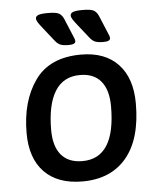

<svg xmlns="http://www.w3.org/2000/svg" viewBox="-52 -763 673 815"><g transform="rotate(-5 284.5 -355.5)"><path d="M48 -218Q48 -354 110.5 -442Q173 -530 307 -530Q409 -530 465 -470.5Q521 -411 521 -303Q521 -152 454.5 -72.5Q388 7 267 7Q162 7 105 -51.5Q48 -110 48 -218ZM415 -300Q415 -370 384.5 -407Q354 -444 295 -444Q224 -444 188.5 -387Q153 -330 153 -222Q153 -152 184 -115.5Q215 -79 274 -79Q415 -79 415 -300ZM199 -601 157 -654Q141 -674 135.5 -683Q130 -692 130 -699Q130 -709 142 -713.5Q154 -718 182 -718Q216 -718 228.5 -711.5Q241 -705 249 -688L279 -616Q288 -597 288 -589Q288 -575 259 -575Q236 -575 223.5 -580Q211 -585 199 -601ZM347 -601 305 -654Q289 -674 283.5 -683Q278 -692 278 -699Q278 -709 290 -713.5Q302 -718 330 -718Q364 -718 376.5 -711.5Q389 -705 397 -688L427 -616Q436 -597 436 -589Q436 -575 407 -575Q384 -575 371.5 -580Q359 -585 347 -601Z"/></g></svg>

Font: Asap-MediumItalic
Style: Italic
Weight: 500
Italic angle: -6°
Designer: Pablo Cosgaya
Foundry: Omnibus-Type
Version: Version 2.000; ttfautohint (v1.8)